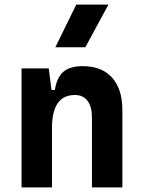

<svg xmlns="http://www.w3.org/2000/svg" viewBox="-20 -815 626 835"><path d="M379.9 0V-304.2Q379.9 -351.1 360.6 -376.5Q341.3 -401.9 305.7 -401.9Q206.1 -401.9 206.1 -258.3V0H73.7V-517.6H191.9L204.1 -423.8H218.8Q226.1 -476.1 254.4 -501.7Q282.7 -527.3 340.3 -527.3Q422.4 -527.3 467.3 -477.5Q512.2 -427.7 512.2 -336.9V0ZM220.7 -609.4 311.5 -794.9H451.7L351.1 -609.4Z"/></svg>

Font: Cascadia Mono PL
Style: Bold
Weight: 700
Monospace: yes
Designer: Aaron Bell
Foundry: Saja Typeworks
Version: Version 2404.023; ttfautohint (v1.8.4)